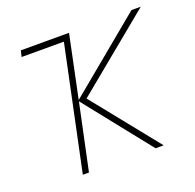

<svg xmlns="http://www.w3.org/2000/svg" viewBox="-99 -631 745 734"><g transform="rotate(-20 273.0 -264.0)"><path d="M118 0 224 -503H52L58 -528H254L201 -274L508 -528H546L231 -269L447 0H414L200 -269L143 0Z"/></g></svg>

Font: Noto Sans Thin
Style: Italic
Weight: 100
Italic angle: -12°
Designer: Monotype Design Team
Foundry: Monotype Imaging Inc.
Version: Version 2.013; ttfautohint (v1.8.4.7-5d5b)